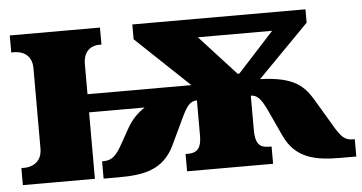

<svg xmlns="http://www.w3.org/2000/svg" viewBox="-43 -610 1293 685"><g transform="rotate(-5 603.5 -267.5)"><path d="M271 0V-238H470C444 -221 422 -199 405 -168L377 -118C353 -74 337 -60 307 -60H302V2H357C447 2 517 -11 557 -95L601 -188C621 -230 633 -247 658 -247V-120C658 -77 643 -61 613 -60H601V2H909V-60H899C864 -60 851 -78 851 -124V-247C874 -247 888 -231 908 -188L951 -95C990 -11 1061 2 1152 2H1207V-60H1201C1170 -60 1158 -74 1132 -118L1078 -209C1046 -263 1012 -299 889 -303L1072 -489V-537H452V-484L643 -303H271V-411C271 -467 311 -475 326 -475H336V-536H13V-475H24C42 -475 87 -468 87 -412V-125C87 -69 42 -61 24 -61H13V0ZM681 -471H947L817 -329H811Z"/></g></svg>

Font: UArctic Serif Black
Style: Regular
Weight: 900
Designer: Customization by Puisto advertising & original work Monotype Design Team
Foundry: Monotype Imaging Inc.
Version: Version 2.004